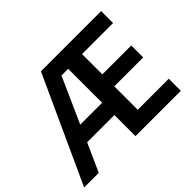

<svg xmlns="http://www.w3.org/2000/svg" viewBox="-145 -965 1216 1216"><g transform="rotate(-45 462.5 -357.0)"><path d="M866 0H460V-189H216L131 0H0L327 -714H866V-607H588V-425H847V-318H588V-108H866ZM264 -299H460V-603H400Z"/></g></svg>

Font: Noto Sans Bassa Vah SemiBold
Style: Regular
Weight: 600
Designer: Monotype Design Team
Foundry: Monotype Imaging Inc.
Version: Version 2.002; ttfautohint (v1.8.4.7-5d5b)